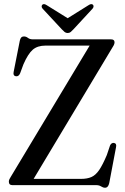

<svg xmlns="http://www.w3.org/2000/svg" viewBox="-20 -889 600 922"><path d="M522 -664.5 141.5 -30H369.5Q398.5 -30 418.8 -38.8Q439 -47.5 456 -72.2Q473 -97 493 -144.5L508.5 -190.5Q515 -204.5 528 -202.5Q541.5 -199.5 537 -181L504.5 -9.5Q499.5 12.5 484.5 12.5Q475 12.5 465.5 6.2Q456 0 441.5 0H39Q22.5 0 22.5 -16.5Q22.5 -22.5 25 -28Q27.5 -33.5 31.5 -39.5L410.5 -670H198Q160 -670 137.2 -650.2Q114.5 -630.5 92.5 -580L77 -538Q70 -520 55 -523Q42 -525.5 45.5 -543.5L75 -693Q79 -714 94.5 -714Q105.5 -714 114.2 -707Q123 -700 138.5 -700H513.5Q530 -700 530 -686Q530 -676.5 522 -664.5ZM332.5 -748Q325 -740 319.2 -735.2Q313.5 -730.5 305 -730.5Q296.5 -730.5 290.5 -735.2Q284.5 -740 277 -748L184.5 -847.5Q179.5 -853.5 180 -858.8Q180.5 -864 183.5 -866.5Q191 -873 204.5 -864L305 -801.5L405 -864Q418.5 -873 426 -866.5Q429 -864 429.2 -858.8Q429.5 -853.5 424.5 -847.5Z"/></svg>

Font: Fraunces 144pt Soft
Style: Regular
Weight: 400
Version: Version 1.000;[0bf87f6ff]